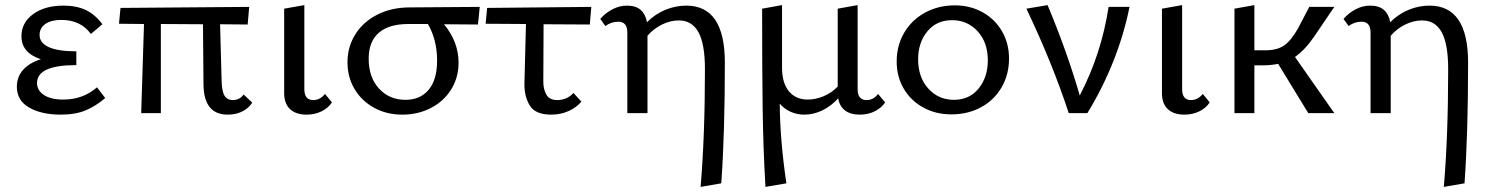

<svg xmlns="http://www.w3.org/2000/svg" viewBox="-20 -443 5832 752"><path d="M392 -59Q356 -28 316 -11Q276 6 218 6Q143 6 94.5 -21.5Q46 -49 46 -103Q46 -142 70.5 -169.5Q95 -197 140 -211Q64 -236 64 -301Q64 -354 109.5 -387.5Q155 -421 229 -421Q280 -421 316.5 -403.5Q353 -386 381 -348L336 -310Q296 -365 220 -365Q180 -365 157.5 -349Q135 -333 135 -306Q135 -275 171 -258.5Q207 -242 279 -242V-188Q125 -188 125 -118Q125 -89 152 -71Q179 -53 228 -53Q305 -53 360 -101Z M968 -41Q954 -19 929 -6.5Q904 6 872 6Q777 6 777 -115L775 -348L610 -349V0H533L544 -349L446 -350L452 -412L956 -416L950 -347L842 -348L848 -127Q849 -85 859.5 -68Q870 -51 892 -51Q904 -51 915.5 -56.5Q927 -62 934 -73Z M1093 -82V-409L1172 -423V-94Q1172 -51 1207 -51Q1233 -51 1253 -75L1280 -42Q1266 -20 1239.5 -7Q1213 6 1181 6Q1138 6 1115 -16.5Q1092 -39 1093 -82Z M1852 -347 1719 -348Q1776 -279 1776 -198Q1776 -139 1747 -92.5Q1718 -46 1667.5 -20Q1617 6 1556 6Q1494 6 1445 -21Q1396 -48 1368.5 -94.5Q1341 -141 1341 -199Q1341 -260 1372 -309Q1403 -358 1458.5 -386Q1514 -414 1585 -414L1859 -416ZM1656 -349H1580Q1503 -349 1463.5 -314.5Q1424 -280 1424 -213Q1424 -140 1464.5 -96Q1505 -52 1568 -52Q1626 -52 1659 -91.5Q1692 -131 1692 -206Q1692 -249 1682 -285.5Q1672 -322 1656 -349Z M2108 -127Q2107 -97 2119 -74Q2131 -51 2163 -51Q2180 -51 2197 -58Q2214 -65 2226 -79L2257 -45Q2238 -22 2207 -8Q2176 6 2139 6Q2076 6 2054.5 -30.5Q2033 -67 2034 -115L2040 -349L1882 -350L1888 -412L2296 -416L2290 -347L2109 -348Z M2819 -198Q2819 81 2805 275L2724 289Q2741 90 2741 -172Q2741 -271 2715.5 -317Q2690 -363 2639 -363Q2605 -363 2572 -346.5Q2539 -330 2516 -303V0H2437V-315Q2437 -358 2402 -358Q2374 -358 2351 -341L2331 -369Q2352 -393 2379.5 -407Q2407 -421 2435 -421Q2471 -421 2490 -403.5Q2509 -386 2514 -356Q2546 -388 2586 -404.5Q2626 -421 2668 -421Q2819 -421 2819 -198Z M3447 -42Q3432 -20 3406 -7Q3380 6 3347 6Q3311 6 3289.5 -10.5Q3268 -27 3263 -58Q3235 -27 3200.5 -10.5Q3166 6 3130 6Q3102 6 3077 -5Q3052 -16 3034 -37Q3035 106 3060 275L2978 289Q2969 134 2967 -21.5Q2965 -177 2965 -409L3043 -423V-177Q3043 -119 3069.5 -86Q3096 -53 3144 -53Q3174 -53 3205.5 -66Q3237 -79 3261 -104V-409L3339 -423V-94Q3339 -51 3374 -51Q3401 -51 3419 -75Z M3492 -202Q3492 -265 3521.5 -315Q3551 -365 3603 -393.5Q3655 -422 3720 -422Q3780 -422 3828.5 -395Q3877 -368 3904.5 -320.5Q3932 -273 3932 -214Q3932 -151 3903 -101Q3874 -51 3822.5 -23Q3771 5 3706 5Q3645 5 3596 -22Q3547 -49 3519.5 -96Q3492 -143 3492 -202ZM3849 -206Q3849 -277 3809 -320.5Q3769 -364 3709 -364Q3648 -364 3612 -320Q3576 -276 3576 -211Q3576 -140 3616 -96Q3656 -52 3716 -52Q3777 -52 3813 -96.5Q3849 -141 3849 -206Z M4404 -416Q4360 -199 4239 0H4166Q4100 -200 4000 -409L4083 -423Q4160 -239 4209 -69Q4294 -232 4322 -416Z M4531 -82V-409L4610 -423V-94Q4610 -51 4645 -51Q4671 -51 4691 -75L4718 -42Q4704 -20 4677.5 -7Q4651 6 4619 6Q4576 6 4553 -16.5Q4530 -39 4531 -82Z M5052 -220 5206 0H5104L4986 -193Q4958 -187 4923 -187H4893V0H4815V-409L4893 -423V-246H4937Q4982 -246 5009.5 -265Q5037 -284 5064 -332L5108 -416H5206L5128 -301Q5092 -248 5052 -220Z M5730 -198Q5730 81 5716 275L5635 289Q5652 90 5652 -172Q5652 -271 5626.5 -317Q5601 -363 5550 -363Q5516 -363 5483 -346.5Q5450 -330 5427 -303V0H5348V-315Q5348 -358 5313 -358Q5285 -358 5262 -341L5242 -369Q5263 -393 5290.5 -407Q5318 -421 5346 -421Q5382 -421 5401 -403.5Q5420 -386 5425 -356Q5457 -388 5497 -404.5Q5537 -421 5579 -421Q5730 -421 5730 -198Z"/></svg>

Font: Ysabeau Infant Medium
Style: Regular
Weight: 500
Designer: Christian Thalmann (Catharsis Fonts)
Version: Version 0.003